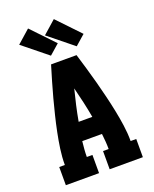

<svg xmlns="http://www.w3.org/2000/svg" viewBox="-177 -1091 955 1190"><g transform="rotate(-20 300.0 -496.5)"><path d="M46 0V-120H83Q83 -172 90.5 -224.5Q98 -277 108.5 -328.5Q119 -380 131.5 -431Q144 -482 157.5 -533Q171 -584 186 -634.5Q201 -685 216 -735H384Q399 -685 414 -634.5Q429 -584 442.5 -533Q456 -482 468.5 -431Q481 -380 491.5 -328.5Q502 -277 509.5 -224.5Q517 -172 517 -120H554V0H335V-120H372Q372 -145 370 -170.5Q368 -196 365 -222H235Q232 -196 230 -170.5Q228 -145 228 -120H265V0ZM345 -342Q336 -393 324.5 -444Q313 -495 300 -546Q287 -495 275.5 -444Q264 -393 255 -342ZM404 -786 242 -917 328 -993 470 -844ZM234 -786 72 -917 158 -993 300 -844Z"/></g></svg>

Font: Iosevka Curly Slab HvEx
Style: Regular
Weight: 900
Width: 7
Monospace: yes
Designer: Belleve Invis
Foundry: Belleve Invis
Version: Version 11.1.0; ttfautohint (v1.8.3)